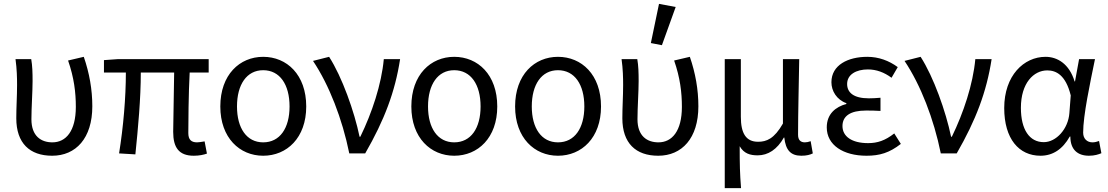

<svg xmlns="http://www.w3.org/2000/svg" viewBox="-20 -791 5712 990"><path d="M249 12C371 12 456 -78 456 -243C456 -329 441 -414 412 -498L331 -479C362 -390 371 -314 371 -240C371 -115 320 -57 250 -57C192 -57 142 -89 142 -176C142 -236 148 -318 148 -373C148 -416 147 -452 141 -486H60C67 -435 68 -391 68 -353C68 -295 64 -238 64 -181C64 -53 133 12 249 12Z M979 12C1008 12 1030 7 1047 1L1035 -62C1017 -59 1005 -57 996 -57C966 -57 951 -71 951 -105C951 -151 952 -307 958 -417H1056V-486H586L516 -481V-417H629C629 -287 616 -137 594 0L678 5C692 -131 706 -282 706 -417H878C877 -311 873 -160 873 -111C873 -31 902 12 979 12Z M1337 12C1459 12 1559 -80 1559 -242C1559 -406 1459 -498 1337 -498C1216 -498 1116 -406 1116 -242C1116 -80 1216 12 1337 12ZM1337 -57C1252 -57 1202 -130 1202 -242C1202 -355 1252 -429 1337 -429C1423 -429 1473 -355 1473 -242C1473 -130 1423 -57 1337 -57Z M1781 0H1863C1962 -172 2017 -317 2043 -486H1959C1947 -356 1898 -209 1838 -86H1834C1807 -216 1744 -394 1677 -498L1594 -477C1677 -353 1745 -178 1781 0Z M2322 12C2444 12 2544 -80 2544 -242C2544 -406 2444 -498 2322 -498C2201 -498 2101 -406 2101 -242C2101 -80 2201 12 2322 12ZM2322 -57C2237 -57 2187 -130 2187 -242C2187 -355 2237 -429 2322 -429C2408 -429 2458 -355 2458 -242C2458 -130 2408 -57 2322 -57Z M2857 12C2979 12 3079 -80 3079 -242C3079 -406 2979 -498 2857 -498C2736 -498 2636 -406 2636 -242C2636 -80 2736 12 2857 12ZM2857 -57C2772 -57 2722 -130 2722 -242C2722 -355 2772 -429 2857 -429C2943 -429 2993 -355 2993 -242C2993 -130 2943 -57 2857 -57Z M3374 12C3496 12 3581 -78 3581 -243C3581 -329 3566 -414 3537 -498L3456 -479C3487 -390 3496 -314 3496 -240C3496 -115 3445 -57 3375 -57C3317 -57 3267 -89 3267 -176C3267 -236 3273 -318 3273 -373C3273 -416 3272 -452 3266 -486H3185C3192 -435 3193 -391 3193 -353C3193 -295 3189 -238 3189 -181C3189 -53 3258 12 3374 12ZM3393 -558 3464 -755 3378 -771 3336 -569Z M3717 179H3801C3795 102 3794 59 3794 -37C3816 1 3848 10 3887 10C3940 10 3987 -20 4022 -82H4024C4031 -17 4057 12 4112 12C4139 12 4157 7 4171 0L4160 -63C4149 -59 4139 -57 4130 -57C4109 -57 4095 -68 4095 -96C4095 -212 4099 -355 4101 -486H4017V-154C3972 -75 3932 -60 3889 -60C3826 -60 3800 -104 3800 -189V-486H3717Z M4448 12C4516 12 4566 -3 4625 -49L4591 -103C4544 -66 4504 -53 4456 -53C4373 -53 4324 -87 4324 -141C4324 -193 4365 -221 4445 -221C4469 -221 4492 -221 4520 -219V-287C4496 -285 4479 -284 4460 -284C4381 -284 4348 -314 4348 -358C4348 -407 4395 -433 4455 -433C4499 -433 4539 -418 4577 -390L4609 -445C4564 -478 4511 -498 4452 -498C4353 -498 4267 -456 4267 -367C4267 -322 4294 -277 4344 -259V-255C4289 -240 4243 -204 4243 -134C4243 -43 4328 12 4448 12Z M4831 0H4913C5012 -172 5067 -317 5093 -486H5009C4997 -356 4948 -209 4888 -86H4884C4857 -216 4794 -394 4727 -498L4644 -477C4727 -353 4795 -178 4831 0Z M5345 12C5408 12 5459 -21 5496 -87H5499C5499 -19 5537 12 5595 12C5624 12 5645 5 5659 -1L5647 -64C5637 -60 5624 -57 5613 -57C5586 -57 5565 -75 5565 -107C5565 -196 5600 -359 5626 -486H5544L5523 -371H5521C5493 -463 5431 -498 5371 -498C5259 -498 5158 -401 5158 -234C5158 -75 5234 12 5345 12ZM5362 -58C5288 -58 5244 -123 5244 -235C5244 -363 5310 -428 5380 -428C5425 -428 5475 -405 5501 -299L5494 -208C5488 -126 5426 -58 5362 -58Z"/></svg>

Font: DAIFUKU Sans
Style: Regular
Weight: 400
Designer: Original font ‘Source Han Sans JP’ : Paul D. Hunt
Foundry: Daifuku
Version: Version 1.000